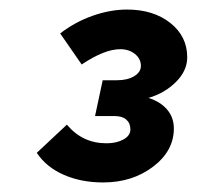

<svg xmlns="http://www.w3.org/2000/svg" viewBox="-20 -727 412 402"><path d="M344 -458Q344 -411 300.5 -378Q257 -345 196 -345Q150 -345 113.5 -361Q77 -377 57 -407L120 -466Q137 -446 157.5 -436.5Q178 -427 203 -427Q224 -427 238.5 -435Q253 -443 253 -456Q253 -469 244.5 -476.5Q236 -484 220 -484H179L195 -559H225Q247 -559 261 -567.5Q275 -576 275 -589Q275 -604 262.5 -614Q250 -624 232 -624Q215 -624 195 -616Q175 -608 151 -592L106 -657Q137 -681 174 -694Q211 -707 246 -707Q301 -707 336.5 -679Q372 -651 372 -607Q372 -579 348.5 -555.5Q325 -532 291 -522Q316 -514 330 -497.5Q344 -481 344 -458Z"/></svg>

Font: Red Hat Text
Style: Bold Italic
Weight: 700
Italic angle: -12°
Designer: Pentagram / MCKL
Foundry: Pentagram / MCKL
Version: Version 1.003; Red Hat Text Bold Italic